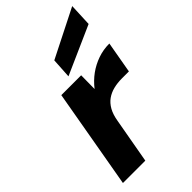

<svg xmlns="http://www.w3.org/2000/svg" viewBox="-233 -837 910 910"><g transform="rotate(-45 222.0 -381.5)"><path d="M21 0 109 -501H242L241 -410Q266 -442 297 -464.5Q328 -487 365 -500Q402 -513 443 -513L415 -354H368Q338 -354 312 -347.5Q286 -341 265.5 -326.5Q245 -312 231 -287Q217 -262 211 -224L171 0ZM196 -540 202 -641 444 -763 439 -648Z"/></g></svg>

Font: DM Sans 18pt Black
Style: Italic
Weight: 900
Italic angle: -10°
Designer: Colophon Foundry, Jonny Pinhorn
Foundry: Colophon Foundry
Version: Version 4.004;gftools[0.9.30]